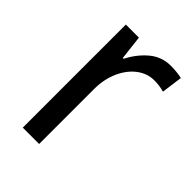

<svg xmlns="http://www.w3.org/2000/svg" viewBox="-167 -626 706 706"><g transform="rotate(45 186.5 -273.0)"><path d="M303 -546Q317 -546 332 -544.5Q347 -543 360 -540L349 -458Q325 -465 297 -465Q261 -465 230.5 -442Q200 -419 181.5 -378Q163 -337 163 -284V0H78V-536H146L157 -441H161Q184 -486 219.5 -516Q255 -546 303 -546Z"/></g></svg>

Font: Noto Sans Telugu SemiCondensed
Style: Regular
Weight: 400
Width: 4
Designer: Jelle Bosma - Monotype Design Team
Foundry: Monotype Imaging Inc.
Version: Version 2.005; ttfautohint (v1.8.4.7-5d5b)